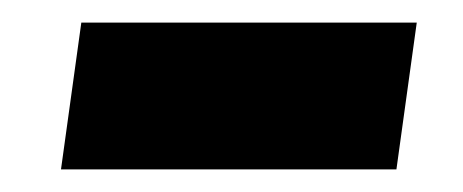

<svg xmlns="http://www.w3.org/2000/svg" viewBox="-20 -398 410 170"><path d="M52 -378H349L331 -248H34Z"/></svg>

Font: Fira Sans Condensed ExtraBold
Style: Italic
Weight: 800
Width: 3
Italic angle: -8°
Designer: bBox Type GmbH & Carrois Corporate GbR & Edenspiekermann AG
Foundry: bBox Type GmbH & Carrois Corporate GbR & Edenspiekermann AG
Version: Version 4.301